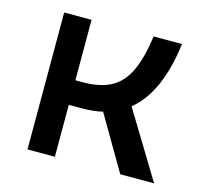

<svg xmlns="http://www.w3.org/2000/svg" viewBox="-82 -610 749 701"><g transform="rotate(15 293.0 -259.0)"><path d="M78.1 0V-517.6H181.6V-289.1H210Q274.4 -289.1 315.9 -311.3Q357.4 -333.5 381.1 -383.8Q404.8 -434.1 416 -517.6H523.4Q499.5 -327.1 404.3 -250.5L556.6 0H428.7L309.1 -204.6Q274.4 -196.3 234.4 -196.3H181.6V0Z"/></g></svg>

Font: Caskaydia Cove
Style: Regular
Weight: 400
Monospace: yes
Designer: Aaron Bell
Foundry: Saja Typeworks
Version: Version 4.300; ttfautohint (v1.8.3)